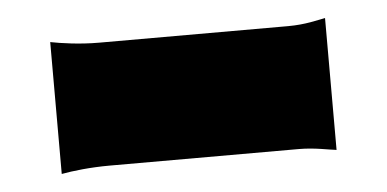

<svg xmlns="http://www.w3.org/2000/svg" viewBox="-29 -523 558 277"><g transform="rotate(-5 250.0 -384.5)"><path d="M51 -480V-289C67 -292 93 -295 121 -295H395C418 -295 439 -290 449 -289V-480C438 -478 420 -473 395 -473H121C93 -473 66 -477 51 -480Z"/></g></svg>

Font: 寒蝉无机体 CompactMedium
Style: Regular
Weight: 500
Width: 3
Designer: ChillTanhei {Warren2060}; 
Source Han Sans {Ryoko NISHIZUKA 西塚涼子 (kana, bopomofo & ideographs); Paul D. Hunt (Latin, Gre
Foundry: ChillType&Adobe
Version: Version 1.000;Glyphs 3.1.1 (3135)